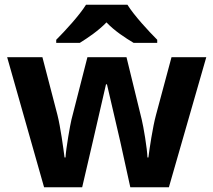

<svg xmlns="http://www.w3.org/2000/svg" viewBox="-20 -879 896 806"><path d="M515 -859H341C313 -814 253 -749 216 -712V-699H315C350 -721 392 -749 427 -785C461 -749 506 -720 541 -699H640V-712C604 -748 543 -814 515 -859ZM485 -284 527 -93H689L846 -639H700L635 -397C621 -346 607 -251 603 -218H599C598 -255 582 -349 575 -377L511 -639H347L280 -377C275 -357 257 -256 255 -218H251C246 -256 234 -346 221 -397L158 -639H10L165 -93H325L369 -282C380 -329 416 -485 425 -525H429C438 -485 475 -329 485 -284Z"/></svg>

Font: Noto Sans Telugu UI
Style: Bold
Weight: 700
Designer: Jelle Bosma - Monotype Design Team
Foundry: Monotype Imaging Inc.
Version: Version 2.005